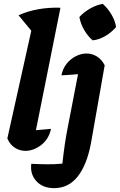

<svg xmlns="http://www.w3.org/2000/svg" viewBox="-20 -773 621 994"><path d="M244 -106Q233 -53 193.5 -22.5Q154 8 111 8Q82 8 57 -8Q32 -24 18 -56L142 -614L76 -694Q125 -716 180 -725.5Q235 -735 293 -733L166 -99Q206 -102 244 -106ZM522 -435 451 -32Q430 80 382.5 140.5Q335 201 260 201Q201 201 168 164.5Q135 128 142 75Q181 77 222 77.5Q263 78 303 74Q309 18 316 -29Q323 -76 332 -120L384 -389Q361 -387 340 -385.5Q319 -384 298 -383Q305 -418 325 -443Q345 -468 372.5 -482Q400 -496 428 -496Q457 -496 482 -480.5Q507 -465 522 -435ZM512 -753Q538 -730 557 -698Q576 -666 581 -633Q559 -607 527 -587.5Q495 -568 460 -564Q435 -585 416 -617.5Q397 -650 391 -685Q414 -710 446 -728.5Q478 -747 512 -753Z"/></svg>

Font: Piazzolla
Style: Bold Italic
Weight: 700
Italic angle: -11.3°
Designer: Juan Pablo del Peral
Foundry: Huerta Tipografica
Version: Version 1.330